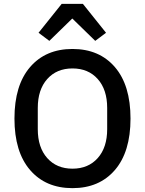

<svg xmlns="http://www.w3.org/2000/svg" viewBox="-20 -964 752 996"><path d="M576 -82Q495 12 356 12Q217 12 136 -82Q55 -176 55 -349Q55 -522 136 -616Q217 -710 356 -710Q495 -710 576 -616Q657 -522 657 -349Q657 -176 576 -82ZM536 -294V-404Q536 -499 487 -554Q438 -609 356 -609Q274 -609 225 -554Q176 -499 176 -404V-294Q176 -199 225 -144Q274 -89 356 -89Q438 -89 487 -144Q536 -199 536 -294ZM300 -944H410L530 -794L474 -752L355 -868L236 -752L180 -794Z"/></svg>

Font: IBM Plex Sans Medm
Style: Regular
Weight: 500
Designer: Mike Abbink, Paul van der Laan, Pieter van Rosmalen
Foundry: Bold Monday
Version: Version 3.005